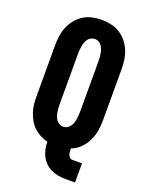

<svg xmlns="http://www.w3.org/2000/svg" viewBox="-166 -827 832 1076"><g transform="rotate(20 250.0 -289.0)"><path d="M361 165Q339 165 317.5 161Q296 157 276 147.5Q256 138 240.5 122.5Q225 107 215 87.5Q205 68 200.5 46.5Q196 25 196 3Q173 -2 151.5 -13.5Q130 -25 113 -41Q96 -57 84 -78Q72 -99 64.5 -121.5Q57 -144 54.5 -167.5Q52 -191 52 -215V-520Q52 -548 56 -576Q60 -604 71 -630.5Q82 -657 100 -679Q118 -701 142 -716Q166 -731 194 -737Q222 -743 250 -743Q278 -743 306 -737Q334 -731 358 -716Q382 -701 400 -679Q418 -657 429 -630.5Q440 -604 444 -576Q448 -548 448 -520V-215Q448 -183 442.5 -151.5Q437 -120 423 -91.5Q409 -63 386 -40.5Q363 -18 333 -6V0Q333 8 334 16Q335 24 338 31.5Q341 39 347 45Q353 51 361 51H420V165ZM250 -106Q262 -106 272.5 -111.5Q283 -117 290 -126.5Q297 -136 301 -147Q305 -158 307 -169Q309 -180 310 -191.5Q311 -203 311 -215V-520Q311 -532 310 -543.5Q309 -555 307 -566Q305 -577 301 -588Q297 -599 290 -608.5Q283 -618 272.5 -623.5Q262 -629 250 -629Q238 -629 227.5 -623.5Q217 -618 210 -608.5Q203 -599 199 -588Q195 -577 193 -566Q191 -555 190 -543.5Q189 -532 189 -520V-215Q189 -203 190 -191.5Q191 -180 193 -169Q195 -158 199 -147Q203 -136 210 -126.5Q217 -117 227.5 -111.5Q238 -106 250 -106Z"/></g></svg>

Font: Iosevka Curly Slab Heavy
Style: Regular
Weight: 900
Monospace: yes
Designer: Belleve Invis
Foundry: Belleve Invis
Version: Version 22.1.2; ttfautohint (v1.8.4)